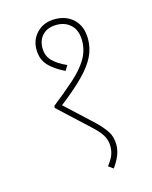

<svg xmlns="http://www.w3.org/2000/svg" viewBox="-107 -703 667 840"><g transform="rotate(-15 226.5 -283.0)"><path d="M223 -632Q275 -632 308 -600Q341 -568 341 -510Q341 -469 322.5 -431.5Q304 -394 263.5 -353Q223 -312 156 -260L279 -146Q307 -119 324 -93.5Q341 -68 341 -31Q341 14 303 66L281 50Q297 30 305.5 11Q314 -8 314 -32Q314 -57 303 -78Q292 -99 261 -128L122 -257L123 -266Q181 -312 224 -350Q267 -388 290.5 -426.5Q314 -465 314 -510Q314 -557 288.5 -581.5Q263 -606 224 -606Q184 -606 161 -583.5Q138 -561 138 -523Q138 -488 160.5 -465Q183 -442 224 -424L210 -401Q164 -423 137.5 -451Q111 -479 111 -525Q111 -570 142 -601Q173 -632 223 -632Z"/></g></svg>

Font: Noto Sans Devanagari UI Condensed Thin
Style: Regular
Weight: 100
Width: 3
Designer: Jelle Bosma - Monotype Design Team
Foundry: Monotype Imaging Inc.
Version: Version 2.004; ttfautohint (v1.8.4.7-5d5b)